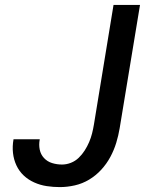

<svg xmlns="http://www.w3.org/2000/svg" viewBox="-20 -755 640 783"><path d="M224 8Q197 8 170.5 4Q144 0 119.5 -11Q95 -22 76.5 -39.5Q58 -57 47 -80.5Q36 -104 33 -131Q30 -158 35 -186V-187H142V-186Q138 -165 142 -145Q146 -125 159.5 -110.5Q173 -96 192.5 -90Q212 -84 233 -84Q251 -84 269 -91Q287 -98 301 -111.5Q315 -125 325.5 -141.5Q336 -158 343.5 -175.5Q351 -193 355.5 -211Q360 -229 363 -247L443 -735H551L468 -232Q463 -202 454 -172.5Q445 -143 430 -115Q415 -87 393 -63Q371 -39 343.5 -22.5Q316 -6 285 1Q254 8 224 8Z"/></svg>

Font: Iosevka Aile Semibold
Style: Italic
Weight: 600
Italic angle: -9°
Designer: Belleve Invis
Foundry: Belleve Invis
Version: Version 31.1.0; ttfautohint (v1.8.4)